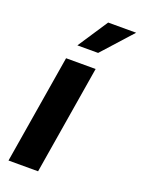

<svg xmlns="http://www.w3.org/2000/svg" viewBox="-144 -823 655 888"><g transform="rotate(20 183.5 -378.5)"><path d="M14.6 0 103 -535.6H248.5L160.2 0ZM131.8 -609.4 229.5 -757.3H367.2L233.9 -609.4Z"/></g></svg>

Font: Inter 20pt
Style: Bold Italic
Weight: 700
Italic angle: -9.3988°
Version: Version 4.001;git-66647c0bb